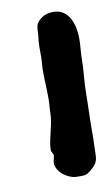

<svg xmlns="http://www.w3.org/2000/svg" viewBox="-63 -598 313 542"><g transform="rotate(-10 94.0 -327.0)"><path d="M54 -180C54 -173 60 -167 60 -163C60 -157 56 -149 56 -142C56 -115 89 -92 114 -92H128C142 -92 148 -97 158 -106C179 -124 176 -135 177 -164C178 -183 178 -200 178 -219C178 -252 180 -286 180 -319C180 -352 185 -383 185 -416C185 -435 188 -455 188 -474C188 -511 176 -562 128 -562C118 -562 104 -559 96 -553C72 -537 78 -525 75 -499C72 -478 73 -464 73 -443C73 -430 71 -417 71 -404C71 -377 73 -349 73 -322C73 -308 71 -295 71 -281C71 -250 54 -209 54 -180Z"/></g></svg>

Font: ChillLongCangKaiShu ExtraBold
Style: Regular
Weight: 800
Version: Version 3.500;Glyphs 3.1.1 (3135)